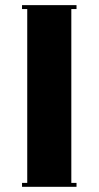

<svg xmlns="http://www.w3.org/2000/svg" viewBox="-20 -720 380 740"><path d="M64.9 0V-15.1H85V-685.1H64.9V-700.2H274.9V-685.1H254.9V-15.1H274.9V0Z"/></svg>

Font: Copperplate CC
Style: Bold
Weight: 700
Designer: indestructible type*
Foundry: Cowboy Collective
Version: Version 1.000